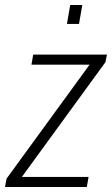

<svg xmlns="http://www.w3.org/2000/svg" viewBox="-41 -743 445 763"><path d="M-21 0 -15 -33 315 -486H84L91 -526H384L378 -496L46 -40H311L304 0ZM225 -648 238 -723H286L273 -648Z"/></svg>

Font: Archivo Condensed Thin
Style: Italic
Weight: 250
Width: 3
Italic angle: -10°
Designer: Hector Gatti
Foundry: Omnibus-Type
Version: Version 2.001